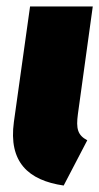

<svg xmlns="http://www.w3.org/2000/svg" viewBox="-20 -554 307 594"><path d="M267 -534H73L23 -177C6 -53 67 4 177 20L250 -120C220 -136 215 -156 221 -201Z"/></svg>

Font: Fira Sans Heavy
Style: Italic
Weight: 900
Italic angle: -8°
Designer: bBox Type GmbH & Carrois Corporate GbR & Edenspiekermann AG
Foundry: bBox Type GmbH & Carrois Corporate GbR & Edenspiekermann AG
Version: Version 4.301;PS 004.301;hotconv 1.0.88;makeotf.lib2.5.64775